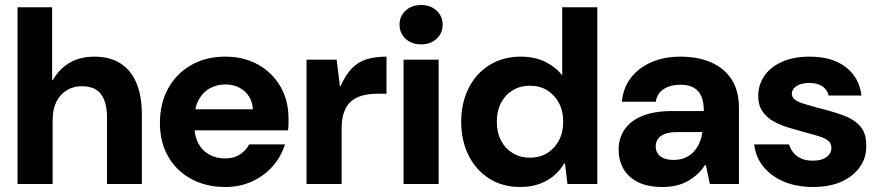

<svg xmlns="http://www.w3.org/2000/svg" viewBox="-20 -734 3503 766"><path d="M50 0V-705H188V-415H191Q217 -460 258.5 -484Q300 -508 357 -508Q418 -508 460 -481.5Q502 -455 524 -403.5Q546 -352 546 -277V0H407V-264Q407 -325 383.5 -357.5Q360 -390 306 -390Q273 -390 246.5 -374Q220 -358 205 -328Q190 -298 190 -256V0Z M879 12Q802 12 743 -20Q684 -52 651 -109.5Q618 -167 618 -243Q618 -321 650.5 -380.5Q683 -440 742 -474Q801 -508 879 -508Q953 -508 1010 -476Q1067 -444 1099 -388.5Q1131 -333 1131 -262Q1131 -252 1131 -239.5Q1131 -227 1129 -214H718V-298H989Q986 -343 955.5 -370Q925 -397 879 -397Q845 -397 817 -381.5Q789 -366 772.5 -335.5Q756 -305 756 -257V-228Q756 -190 771.5 -161.5Q787 -133 814.5 -117.5Q842 -102 878 -102Q913 -102 937 -117.5Q961 -133 974 -158H1117Q1102 -110 1068.5 -71.5Q1035 -33 986.5 -10.5Q938 12 879 12Z M1203 0V-496H1323L1336 -391H1339Q1360 -438 1386 -463.5Q1412 -489 1446 -498.5Q1480 -508 1522 -508V-360H1484Q1451 -360 1424.5 -352.5Q1398 -345 1380 -329Q1362 -313 1352.5 -286.5Q1343 -260 1343 -222V0Z M1590 0V-496H1730V0ZM1660 -557Q1622 -557 1598 -579.5Q1574 -602 1574 -636Q1574 -669 1598 -691.5Q1622 -714 1660 -714Q1698 -714 1722 -691.5Q1746 -669 1746 -635Q1746 -602 1722 -579.5Q1698 -557 1660 -557Z M2055 12Q1985 12 1932 -21.5Q1879 -55 1849.5 -114Q1820 -173 1820 -248Q1820 -323 1849.5 -382Q1879 -441 1933 -474.5Q1987 -508 2058 -508Q2114 -508 2156 -487Q2198 -466 2223 -433V-705H2363V0H2244L2234 -82H2231Q2214 -53 2188.5 -32Q2163 -11 2130 0.5Q2097 12 2055 12ZM2094 -105Q2134 -105 2163.5 -123.5Q2193 -142 2210 -174Q2227 -206 2227 -249Q2227 -291 2210 -323Q2193 -355 2163.5 -373.5Q2134 -392 2094 -392Q2055 -392 2025 -373.5Q1995 -355 1978.5 -323Q1962 -291 1962 -249Q1962 -206 1978.5 -174Q1995 -142 2025 -123.5Q2055 -105 2094 -105Z M2623 12Q2563 12 2524 -8Q2485 -28 2466.5 -62Q2448 -96 2448 -137Q2448 -182 2471.5 -217Q2495 -252 2542.5 -271.5Q2590 -291 2664 -291H2788Q2788 -327 2778 -350Q2768 -373 2747 -384.5Q2726 -396 2694 -396Q2656 -396 2629 -379.5Q2602 -363 2596 -328H2461Q2466 -383 2496.5 -423Q2527 -463 2578 -485.5Q2629 -508 2694 -508Q2766 -508 2818.5 -484.5Q2871 -461 2899.5 -416Q2928 -371 2928 -305V0H2812L2796 -76H2793Q2779 -54 2761 -38Q2743 -22 2722 -10.5Q2701 1 2676 6.5Q2651 12 2623 12ZM2667 -96Q2693 -96 2713 -104.5Q2733 -113 2747.5 -128.5Q2762 -144 2770.5 -164Q2779 -184 2782 -207H2680Q2651 -207 2632 -199.5Q2613 -192 2604.5 -179Q2596 -166 2596 -150Q2596 -132 2605 -120Q2614 -108 2630 -102Q2646 -96 2667 -96Z M3224 12Q3157 12 3106 -10Q3055 -32 3024.5 -70.5Q2994 -109 2989 -158H3128Q3133 -141 3144.5 -126Q3156 -111 3175.5 -102Q3195 -93 3221 -93Q3248 -93 3264.5 -100Q3281 -107 3289 -119Q3297 -131 3297 -143Q3297 -162 3285 -172Q3273 -182 3250 -189.5Q3227 -197 3195 -205Q3163 -214 3129 -224Q3095 -234 3067 -249.5Q3039 -265 3022 -289.5Q3005 -314 3005 -351Q3005 -395 3029 -430.5Q3053 -466 3099 -487Q3145 -508 3210 -508Q3300 -508 3354 -466.5Q3408 -425 3417 -353H3286Q3280 -377 3260.5 -390Q3241 -403 3209 -403Q3176 -403 3157.5 -390.5Q3139 -378 3139 -360Q3139 -346 3151.5 -336.5Q3164 -327 3187 -320Q3210 -313 3242 -304Q3296 -291 3340 -275.5Q3384 -260 3410 -232.5Q3436 -205 3436 -153Q3437 -106 3411 -68.5Q3385 -31 3337.5 -9.5Q3290 12 3224 12Z"/></svg>

Font: DM Sans 36pt ExtraBold
Style: Regular
Weight: 800
Designer: Colophon Foundry, Jonny Pinhorn
Foundry: Colophon Foundry
Version: Version 4.004;gftools[0.9.30]